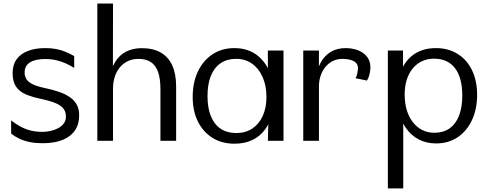

<svg xmlns="http://www.w3.org/2000/svg" viewBox="-20 -778 2698 1061"><path d="M217 13.5Q178.2 13.5 146.7 7.5Q115.1 1.4 89.3 -10.6Q63.5 -22.5 41.7 -39.8L41.5 -112.5Q63.8 -95.4 89 -80.9Q114.3 -66.4 145.1 -57.9Q175.9 -49.3 214.4 -49.3Q235.9 -49.3 258.6 -54.3Q281.4 -59.2 300.8 -69.3Q320.2 -79.5 332.3 -95.5Q344.3 -111.4 344.3 -133.5Q344.3 -153 336.7 -167.9Q329.1 -182.8 312.7 -194.3Q296.3 -205.8 269.5 -214.9Q242.8 -224 204.2 -232Q162.4 -240.8 133 -252.2Q103.6 -263.6 85.3 -280.1Q67 -296.6 58.4 -319.7Q49.8 -342.7 49.8 -374.6Q49.8 -420.3 72.1 -450.8Q94.3 -481.2 134.8 -496.7Q175.3 -512.2 229.6 -512.2Q263.6 -512.2 290.3 -507.1Q316.9 -502 340.9 -492.2Q364.8 -482.4 389.8 -468.2L390.2 -402.9Q367.4 -416.7 343.1 -427.7Q318.9 -438.8 291.2 -445.3Q263.5 -451.8 230.2 -451.8Q197.5 -451.8 171.7 -444.6Q145.9 -437.4 130.9 -421.1Q116 -404.8 116 -376.7Q116 -360.5 123.7 -344.5Q131.4 -328.6 155.2 -315.2Q179.1 -301.8 227.2 -291.6Q270.9 -282.6 305.8 -270.5Q340.8 -258.4 365.9 -241.2Q390.9 -223.9 404.2 -199.5Q417.5 -175.1 417.5 -141.5Q417.9 -92.8 394.7 -58.1Q371.5 -23.4 326.7 -5.1Q281.9 13.2 217 13.5Z M517.8 0V-758.4H604.5L603.8 -298.2L581.5 -334.9Q591.9 -395.2 615.6 -434.4Q639.3 -473.6 676.6 -492.7Q713.8 -511.8 763.8 -511.8Q826 -511.8 868.2 -487.7Q910.4 -463.6 931.8 -416.6Q953.3 -369.5 953.3 -300.6V0H866.6V-284.4Q866.6 -343.7 853.3 -380.8Q840.1 -417.9 813.1 -435.2Q786.1 -452.6 745 -452.6Q713 -452.6 687.1 -440.4Q661.2 -428.3 642.7 -406.3Q624.2 -384.2 614.4 -354.1Q604.5 -324 604.5 -287.9V0Z M1276.1 16.1Q1206.1 16.1 1154.2 -16.3Q1102.2 -48.6 1073.5 -106.7Q1044.8 -164.8 1044.8 -242.7Q1044.8 -322.6 1073.8 -383.4Q1102.9 -444.2 1154.7 -478.2Q1206.6 -512.2 1274.9 -512.2Q1357.2 -512.2 1412.1 -463.6Q1467.1 -415.1 1487.8 -324.4L1460.2 -304.5V-498.8H1546.6V0H1460.4L1464.7 -184.9L1488.2 -161.2Q1474.6 -103.1 1445.6 -63.6Q1416.6 -24.1 1374.1 -4Q1331.5 16.1 1276.1 16.1ZM1286 -42.8Q1336.9 -42.8 1374.4 -67.8Q1411.8 -92.7 1432.1 -137.6Q1452.4 -182.5 1452.4 -242Q1452.4 -304.3 1431.4 -351.8Q1410.4 -399.4 1372.8 -426.1Q1335.1 -452.9 1284.8 -452.9Q1235.1 -452.9 1199.6 -429Q1164.1 -405.1 1145.4 -359.3Q1126.7 -313.4 1126.7 -247Q1126.7 -180.8 1145.5 -135.3Q1164.3 -89.8 1199.9 -66.3Q1235.4 -42.8 1286 -42.8Z M1655.8 0V-498.8H1742.5L1741.8 -295.6L1721.6 -337.8Q1730.9 -393.8 1752.4 -432.6Q1773.9 -471.5 1808.6 -491.8Q1843.3 -512.2 1891.3 -512.2Q1916.7 -512.2 1940.8 -505.9Q1964.9 -499.6 1984.3 -486.6Q2003.8 -473.6 2015.3 -453.4Q2026.8 -433.2 2026.8 -405.4Q2026.8 -393.6 2024.4 -379.7Q2022 -365.8 2017.6 -353.4Q2013.3 -341.1 2007.5 -332.9L1944.5 -345.8Q1951.3 -356.5 1954.2 -370.9Q1957.2 -385.3 1957.5 -392.6Q1960 -411.1 1953 -422.8Q1946.1 -434.5 1933.2 -441Q1920.2 -447.5 1904.3 -450Q1888.3 -452.6 1872.3 -452.6Q1843.5 -452.6 1819.8 -441Q1796.1 -429.4 1778.8 -408.8Q1761.6 -388.2 1752.1 -360.5Q1742.5 -332.9 1742.5 -300.4V0Z M2123.3 263V-498.8H2207.1V-314.4L2179.3 -334.3Q2199.9 -421.9 2253.3 -467Q2306.6 -512.2 2388.8 -512.2Q2457.6 -512.2 2508.9 -480.1Q2560.2 -448.1 2588.3 -390.1Q2616.5 -332 2616.5 -254.2Q2616.5 -174.6 2588 -114Q2559.5 -53.4 2508.7 -19.4Q2457.8 14.6 2390 14.6Q2336.5 14.6 2294.2 -7.3Q2251.8 -29.3 2222.8 -71.1Q2193.8 -112.8 2180.3 -173L2208.3 -193.1V263ZM2380 -44.3Q2429 -44.3 2463.5 -68Q2498 -91.8 2516.3 -137.8Q2534.6 -183.8 2534.6 -250.2Q2534.6 -300.1 2524.2 -338.1Q2513.9 -376.1 2494 -401.8Q2474.1 -427.6 2445.1 -440.7Q2416.2 -453.8 2378.8 -453.8Q2341.7 -453.8 2311.7 -439.6Q2281.8 -425.5 2260.3 -399.3Q2238.8 -373.1 2227.5 -336.5Q2216.2 -300 2216.2 -254.8Q2216.2 -208.2 2227.9 -169.6Q2239.6 -130.9 2261.4 -102.9Q2283.1 -74.9 2313.2 -59.6Q2343.2 -44.3 2380 -44.3Z"/></svg>

Font: Russolo 10pt ExtraLight
Style: Regular
Weight: 200
Designer: Micah Stupak-Hahn
Version: Version 1.000